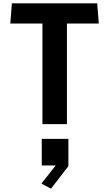

<svg xmlns="http://www.w3.org/2000/svg" viewBox="-20 -750 660 1160"><path d="M236.4 -730H384.4V0H236.4ZM51.8 -730H567.3L576.9 -607.9H42.2ZM232.3 88.9H393.2V253.9L288.2 389.8L229.9 359.3L345.5 213.4V249.8H232.3Z"/></svg>

Font: Monaspace Krypton Var ExLight
Style: Regular
Weight: 200
Designer: Riley Cran and the Lettermatic Team
Version: Version 1.200 (Monaspace Krypton Var)